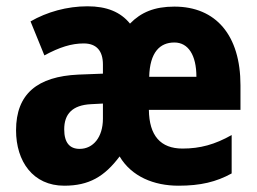

<svg xmlns="http://www.w3.org/2000/svg" viewBox="-20 -580 817 610"><path d="M534 -559C471 -559 428 -541 393 -505C363 -542 319 -560 258 -560C193 -560 129 -542 77 -512L121 -404C169 -430 207 -442 246 -442C287 -442 307 -418 307 -375V-346L229 -343C99 -337 31 -282 31 -166C31 -67 85 10 184 10C263 10 312 -19 360 -83C398 -19 469 10 547 10C617 10 667 -2 716 -29V-151C663 -121 616 -108 560 -108C490 -108 454 -149 453 -231H744V-309C744 -468 666 -559 534 -559ZM534 -445C578 -445 604 -405 604 -336H454C456 -414 488 -445 534 -445ZM269 -249 307 -251V-203C307 -144 276 -107 233 -107C202 -107 184 -126 184 -169C184 -218 210 -246 269 -249Z"/></svg>

Font: Noto Sans Malayalam Condensed ExtraBold
Style: Regular
Weight: 800
Width: 3
Designer: Jelle Bosma - Monotype Design Team
Foundry: Monotype Imaging Inc.
Version: Version 2.104